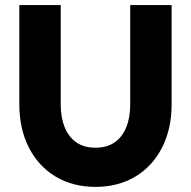

<svg xmlns="http://www.w3.org/2000/svg" viewBox="-20 -727 757 761"><path d="M56.6 -313.5V-707H220.7V-313.5Q221.2 -231.4 257.3 -186.3Q293.5 -141.1 358.4 -141.6Q423.3 -141.1 459.5 -186.3Q495.6 -231.4 496.1 -313.5V-707H660.2V-313.5Q660.2 -216.3 622.3 -142.1Q584.5 -67.9 516.4 -27.1Q448.2 13.7 358.4 13.7Q268.6 13.7 200.4 -27.1Q132.3 -67.9 94.5 -142.1Q56.6 -216.3 56.6 -313.5Z"/></svg>

Font: Wanted Sans ExtraBold
Style: Regular
Weight: 800
Designer: Original Design by Kil Hyung-jin and Kang Hanbin, Wanted Lab, Inc; Hangeul from Source Han Sans by Jang Soo-young and Ka
Foundry: Wanted Lab, Inc.
Version: Version 1.003